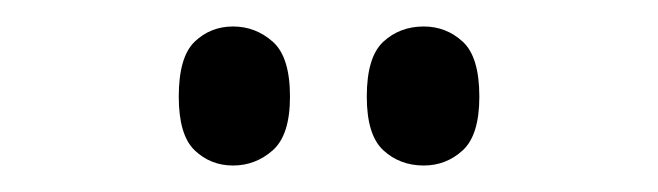

<svg xmlns="http://www.w3.org/2000/svg" viewBox="-20 -765 497 145"><path d="M300 -640Q282 -640 269.5 -651.5Q257 -663 257 -692Q257 -722 269.5 -733.5Q282 -745 300 -745Q317 -745 329.5 -733.5Q342 -722 342 -692Q342 -663 329.5 -651.5Q317 -640 300 -640ZM156 -640Q139 -640 127 -651.5Q115 -663 115 -692Q115 -722 127 -733.5Q139 -745 156 -745Q173 -745 186 -733.5Q199 -722 199 -692Q199 -663 186 -651.5Q173 -640 156 -640Z"/></svg>

Font: Noto Serif Khmer ExtraCondensed
Style: Regular
Weight: 400
Width: 2
Designer: Danh Hong and the Monotype Design Team
Foundry: Monotype Imaging Inc.
Version: Version 2.004